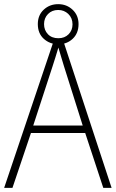

<svg xmlns="http://www.w3.org/2000/svg" viewBox="-20 -904 557 924"><path d="M477 0 390 -264H129L40 0H0L241 -715H282L517 0ZM288 -585Q282 -605 275 -628Q268 -651 261 -675Q254 -652 247 -629Q240 -606 233 -585L140 -300H378ZM261 -691Q220 -691 191 -717Q162 -743 162 -788Q162 -831 190.5 -857.5Q219 -884 260 -884Q301 -884 329.5 -857Q358 -830 358 -788Q358 -744 330 -717.5Q302 -691 261 -691ZM261 -720Q291 -720 310 -739Q329 -758 329 -787Q329 -817 309 -836.5Q289 -856 260 -856Q230 -856 211 -836.5Q192 -817 192 -788Q192 -759 210.5 -739.5Q229 -720 261 -720Z"/></svg>

Font: Noto Sans Gujarati UI SemiCondensed ExtraLight
Style: Regular
Weight: 200
Width: 4
Designer: Jelle Bosma - Monotype Design Team, Universal Thirst
Foundry: Monotype Imaging Inc.
Version: Version 2.106; ttfautohint (v1.8.4.7-5d5b)